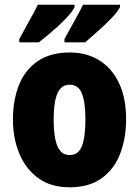

<svg xmlns="http://www.w3.org/2000/svg" viewBox="-20 -837 592 816"><path d="M516 -329Q516 -252 491.5 -186Q467 -120 413.5 -80.5Q360 -41 275 -41Q196 -41 142.5 -80Q89 -119 62 -184.5Q35 -250 35 -329Q35 -412 61 -476.5Q87 -541 141 -577.5Q195 -614 277 -614Q348 -614 402 -580.5Q456 -547 486 -483.5Q516 -420 516 -329ZM208 -328Q208 -254 224 -216Q240 -178 276 -178Q313 -178 328 -216Q343 -254 343 -329Q343 -403 328 -440Q313 -477 276 -477Q240 -477 224 -440Q208 -403 208 -328ZM490 -807Q481 -788 454.5 -760.5Q428 -733 396.5 -705Q365 -677 342 -657H254V-671Q279 -717 300.5 -755.5Q322 -794 333 -817H490ZM297 -807Q288 -788 262 -760.5Q236 -733 204 -705.5Q172 -678 145 -657H62V-671Q87 -718 108.5 -756Q130 -794 141 -817H297Z"/></svg>

Font: Noto Sans Tamil UI Condensed Black
Style: Regular
Weight: 900
Width: 3
Designer: Jelle Bosma - Monotype Design Team
Foundry: Monotype Imaging Inc.
Version: Version 2.004; ttfautohint (v1.8.4.7-5d5b)